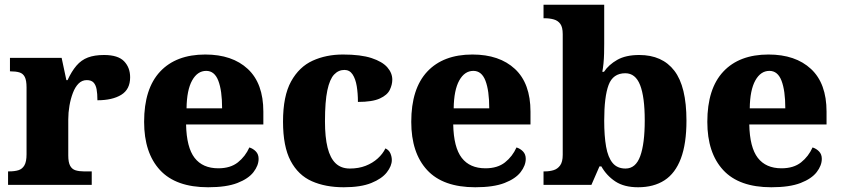

<svg xmlns="http://www.w3.org/2000/svg" viewBox="-20 -780 3546 810"><path d="M14 0V-57H19Q42 -57 58 -62Q74 -67 83 -82.5Q92 -98 92 -129V-411Q92 -441 84.5 -455.5Q77 -470 62 -474.5Q47 -479 25 -479H22V-536H240L260 -442H265Q282 -479 302.5 -503Q323 -527 351 -537.5Q379 -548 419 -548Q478 -548 503.5 -521.5Q529 -495 529 -454Q529 -403 491.5 -380Q454 -357 391 -357Q391 -385 387.5 -403.5Q384 -422 374.5 -432Q365 -442 346 -442Q326 -442 311.5 -427.5Q297 -413 287.5 -388Q278 -363 273 -334Q268 -305 268 -276V-124Q268 -95 276 -80.5Q284 -66 299 -61.5Q314 -57 333 -57H367V0Z M858 10Q722 10 655 -62.5Q588 -135 588 -266Q588 -406 655.5 -478Q723 -550 846 -550Q960 -550 1025.5 -489Q1091 -428 1091 -309V-255H765Q767 -158 801 -114Q835 -70 901 -70Q952 -70 983.5 -95Q1015 -120 1032 -158Q1048 -153 1059.5 -141Q1071 -129 1071 -110Q1071 -82 1049.5 -54Q1028 -26 981.5 -8Q935 10 858 10ZM917 -323Q917 -398 901 -439.5Q885 -481 850 -481Q813 -481 790.5 -440.5Q768 -400 767 -323Z M1430 10Q1353 10 1295.5 -15.5Q1238 -41 1206 -101.5Q1174 -162 1174 -267Q1174 -375 1208 -436.5Q1242 -498 1299 -524Q1356 -550 1427 -550Q1502 -550 1547.5 -535Q1593 -520 1614 -496Q1635 -472 1635 -444Q1635 -423 1624.5 -401Q1614 -379 1582.5 -364.5Q1551 -350 1490 -350Q1490 -386 1485 -416.5Q1480 -447 1467.5 -466Q1455 -485 1433 -485Q1408 -485 1389.5 -465.5Q1371 -446 1361 -399Q1351 -352 1351 -268Q1351 -201 1362 -157Q1373 -113 1396 -91Q1419 -69 1456 -69Q1493 -69 1522.5 -80.5Q1552 -92 1573.5 -111.5Q1595 -131 1606 -154Q1621 -147 1627 -133Q1633 -119 1633 -105Q1633 -80 1612 -53Q1591 -26 1546.5 -8Q1502 10 1430 10Z M1985 10Q1849 10 1782 -62.5Q1715 -135 1715 -266Q1715 -406 1782.5 -478Q1850 -550 1973 -550Q2087 -550 2152.5 -489Q2218 -428 2218 -309V-255H1892Q1894 -158 1928 -114Q1962 -70 2028 -70Q2079 -70 2110.5 -95Q2142 -120 2159 -158Q2175 -153 2186.5 -141Q2198 -129 2198 -110Q2198 -82 2176.5 -54Q2155 -26 2108.5 -8Q2062 10 1985 10ZM2044 -323Q2044 -398 2028 -439.5Q2012 -481 1977 -481Q1940 -481 1917.5 -440.5Q1895 -400 1894 -323Z M2672 10Q2613 10 2576 -14.5Q2539 -39 2517 -78H2509L2475 0H2273V-57H2280Q2298 -57 2315 -62Q2332 -67 2343 -82Q2354 -97 2354 -127V-636Q2354 -665 2344 -679Q2334 -693 2316.5 -698Q2299 -703 2278 -703H2273V-760H2529V-595Q2529 -577 2528.5 -555Q2528 -533 2526 -512.5Q2524 -492 2521 -477H2528Q2548 -507 2584 -527.5Q2620 -548 2677 -548Q2774 -548 2825 -481.5Q2876 -415 2876 -271Q2876 -174 2852.5 -111.5Q2829 -49 2783.5 -19.5Q2738 10 2672 10ZM2619 -69Q2662 -69 2681 -121.5Q2700 -174 2700 -272Q2700 -371 2680.5 -421Q2661 -471 2618 -471Q2566 -471 2547.5 -421.5Q2529 -372 2529 -271Q2529 -206 2537 -161Q2545 -116 2564.5 -92.5Q2584 -69 2619 -69Z M3234 10Q3098 10 3031 -62.5Q2964 -135 2964 -266Q2964 -406 3031.5 -478Q3099 -550 3222 -550Q3336 -550 3401.5 -489Q3467 -428 3467 -309V-255H3141Q3143 -158 3177 -114Q3211 -70 3277 -70Q3328 -70 3359.5 -95Q3391 -120 3408 -158Q3424 -153 3435.5 -141Q3447 -129 3447 -110Q3447 -82 3425.5 -54Q3404 -26 3357.5 -8Q3311 10 3234 10ZM3293 -323Q3293 -398 3277 -439.5Q3261 -481 3226 -481Q3189 -481 3166.5 -440.5Q3144 -400 3143 -323Z"/></svg>

Font: Noto Serif Ethiopic ExtraBold
Style: Regular
Weight: 800
Version: Version 2.102